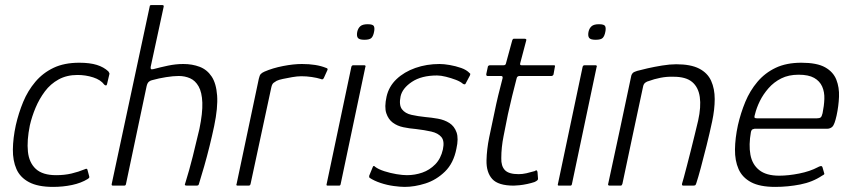

<svg xmlns="http://www.w3.org/2000/svg" viewBox="-20 -728 3330 753"><path d="M188 5Q129 5 94 -13.5Q59 -32 44.5 -65Q30 -98 30.5 -142Q31 -186 42 -237Q53 -285 71 -328.5Q89 -372 118.5 -407Q148 -442 190 -462Q232 -482 291 -482Q332 -482 359.5 -473.5Q387 -465 405 -448Q408 -443 409 -441Q410 -439 408 -433L400 -399Q399 -393 395.5 -393Q392 -393 389 -396Q375 -415 345.5 -424.5Q316 -434 284 -434Q242 -434 210 -416.5Q178 -399 156 -369.5Q134 -340 119.5 -305.5Q105 -271 97 -236Q85 -177 89.5 -133.5Q94 -90 120.5 -65.5Q147 -41 200 -41Q233 -41 260.5 -47.5Q288 -54 312 -64Q322 -69 323 -62L330 -36Q331 -32 329 -30Q327 -28 324 -26Q298 -10 262.5 -2.5Q227 5 188 5Z M418 -6Q455 -180 492.5 -354Q530 -528 567 -702Q567 -708 573 -708Q584 -708 595 -708Q606 -708 617 -708Q623 -708 622 -702Q609 -643 596.5 -584Q584 -525 571 -466Q570 -460 572 -457.5Q574 -455 582 -457Q608 -464 638.5 -470.5Q669 -477 699 -477Q734 -477 763 -466Q792 -455 810 -428Q828 -401 831.5 -353.5Q835 -306 820 -234Q812 -196 802 -155.5Q792 -115 781 -76.5Q770 -38 760 -6Q759 -2 756.5 -1Q754 0 748 0Q739 0 730.5 0Q722 0 714 0Q707 0 705.5 -2Q704 -4 707 -11Q722 -59 736 -114.5Q750 -170 762 -222Q775 -285 773.5 -325.5Q772 -366 759 -389Q746 -412 725.5 -421Q705 -430 681 -430Q660 -430 631.5 -425.5Q603 -421 578 -414Q571 -413 564.5 -408Q558 -403 555 -390L474 -6Q473 0 467 0H423Q417 0 418 -6Z M1164 -477Q1221 -477 1258 -462Q1262 -461 1264 -459Q1266 -457 1264 -453L1250 -422Q1248 -418 1245 -417Q1242 -416 1239 -418Q1223 -423 1202.5 -426Q1182 -429 1162 -429Q1146 -429 1126 -425.5Q1106 -422 1089.5 -418.5Q1073 -415 1065 -411Q1060 -408 1053.5 -403.5Q1047 -399 1044 -385L963 -8Q962 -3 960 -1.5Q958 0 954 0H912Q909 0 907.5 -1.5Q906 -3 908 -7L995 -419Q998 -433 1003 -438Q1008 -443 1017 -447Q1049 -461 1090 -469Q1131 -477 1164 -477Z M1447 -603Q1444 -587 1437 -579.5Q1430 -572 1409 -572Q1389 -572 1383.5 -579.5Q1378 -587 1381 -603Q1384 -617 1393 -625Q1402 -633 1422 -633Q1443 -633 1446.5 -625Q1450 -617 1447 -603ZM1316 -6Q1315 0 1310 0H1265Q1259 0 1261 -6L1358 -466Q1360 -472 1365 -472H1410Q1411 -472 1413 -470.5Q1415 -469 1413 -466Z M1442 -73Q1443 -77 1446 -77Q1449 -77 1451 -74Q1464 -64 1487.5 -56.5Q1511 -49 1535 -45Q1559 -41 1576 -41Q1607 -41 1636 -51Q1665 -61 1687 -83.5Q1709 -106 1717 -142Q1724 -175 1711 -190.5Q1698 -206 1671.5 -212Q1645 -218 1611 -222Q1586 -224 1562 -229Q1538 -234 1520.5 -247Q1503 -260 1495 -284Q1487 -308 1496 -349Q1505 -389 1535 -417.5Q1565 -446 1609 -461.5Q1653 -477 1704 -477Q1721 -477 1744 -473Q1767 -469 1788.5 -461.5Q1810 -454 1822 -441Q1825 -439 1824.5 -437.5Q1824 -436 1823 -432L1806 -400Q1804 -395 1796 -399Q1786 -408 1767.5 -415Q1749 -422 1729 -427Q1709 -432 1694 -432Q1633 -432 1595.5 -407Q1558 -382 1551 -350Q1544 -316 1556.5 -299.5Q1569 -283 1594 -277.5Q1619 -272 1648 -269Q1672 -267 1697.5 -262.5Q1723 -258 1742.5 -245.5Q1762 -233 1770.5 -209Q1779 -185 1770 -145Q1759 -88 1725 -55Q1691 -22 1648.5 -8.5Q1606 5 1567 5Q1550 5 1524 1.5Q1498 -2 1472.5 -10.5Q1447 -19 1429 -31Q1427 -35 1428 -39Z M1995 0Q1934 0 1910.5 -26Q1887 -52 1888 -99Q1889 -142 1898.5 -189Q1908 -236 1919 -286Q1926 -321 1934 -354Q1942 -387 1951 -421Q1953 -430 1945 -430H1892Q1889 -430 1888 -432Q1887 -434 1887 -437L1893 -465Q1893 -468 1895.5 -470Q1898 -472 1901 -472H1954Q1959 -472 1961.5 -474Q1964 -476 1965 -482L1989 -570Q1991 -576 1995 -576H2038Q2041 -576 2043 -574.5Q2045 -573 2044 -570L2021 -483Q2019 -477 2020 -474.5Q2021 -472 2026 -472H2152Q2156 -472 2156.5 -470.5Q2157 -469 2156 -465L2151 -437Q2151 -435 2148.5 -432.5Q2146 -430 2143 -430H2017Q2014 -430 2010.5 -428Q2007 -426 2006 -420Q1997 -386 1988.5 -351Q1980 -316 1972 -280Q1964 -239 1955 -194.5Q1946 -150 1946 -108Q1945 -77 1960 -61Q1975 -45 2014 -45Q2029 -45 2044.5 -48.5Q2060 -52 2077 -57Q2083 -61 2084.5 -60Q2086 -59 2088 -54L2090 -28Q2092 -21 2076 -14Q2064 -10 2048 -6.5Q2032 -3 2017 -1.5Q2002 0 1995 0Z M2354 -603Q2351 -587 2344 -579.5Q2337 -572 2316 -572Q2296 -572 2290.5 -579.5Q2285 -587 2288 -603Q2291 -617 2300 -625Q2309 -633 2329 -633Q2350 -633 2353.5 -625Q2357 -617 2354 -603ZM2223 -6Q2222 0 2217 0H2172Q2166 0 2168 -6L2265 -466Q2267 -472 2272 -472H2317Q2318 -472 2320 -470.5Q2322 -469 2320 -466Z M2371 0Q2368 0 2366 -1.5Q2364 -3 2365 -6Q2388 -113 2411 -219.5Q2434 -326 2456 -432Q2458 -438 2462 -442Q2466 -446 2479 -450Q2493 -454 2519.5 -460Q2546 -466 2576.5 -471Q2607 -476 2632 -476Q2689 -476 2722 -459Q2755 -442 2769 -411Q2783 -380 2783 -339.5Q2783 -299 2773 -252Q2763 -205 2751 -157Q2739 -109 2728.5 -70Q2718 -31 2711 -10Q2709 -3 2706.5 -1.5Q2704 0 2697 0H2660Q2653 0 2655 -8Q2657 -14 2662 -32.5Q2667 -51 2674 -78Q2681 -105 2689 -136.5Q2697 -168 2704.5 -199Q2712 -230 2718 -255Q2730 -309 2724.5 -347.5Q2719 -386 2694.5 -406.5Q2670 -427 2622 -427Q2596 -428 2570.5 -423Q2545 -418 2524 -410Q2518 -409 2511 -404Q2504 -399 2502 -388Q2482 -294 2461.5 -198.5Q2441 -103 2421 -7Q2420 -4 2418.5 -2Q2417 0 2414 0Z M2874 -237Q2885 -285 2903 -328.5Q2921 -372 2950.5 -407Q2980 -442 3022 -462Q3064 -482 3123 -482Q3184 -482 3216 -464Q3248 -446 3260 -415.5Q3272 -385 3270.5 -348.5Q3269 -312 3261 -275Q3253 -239 3244.5 -231Q3236 -223 3223 -223H2939Q2937 -223 2932 -221Q2927 -219 2925 -210Q2916 -160 2923 -121.5Q2930 -83 2957.5 -61Q2985 -39 3036 -39Q3072 -39 3114.5 -47.5Q3157 -56 3187 -72Q3192 -75 3198 -76.5Q3204 -78 3206 -71L3212 -50Q3214 -46 3212 -44Q3210 -42 3204 -39Q3167 -14 3118.5 -4.5Q3070 5 3020 5Q2960 5 2925.5 -13.5Q2891 -32 2876.5 -65Q2862 -98 2862.5 -142Q2863 -186 2874 -237ZM3206 -284Q3212 -313 3213 -340Q3214 -367 3204.5 -388.5Q3195 -410 3173 -422.5Q3151 -435 3112 -435Q3073 -435 3044 -420.5Q3015 -406 2994 -382Q2973 -358 2960 -331.5Q2947 -305 2941 -280Q2938 -271 2939 -267.5Q2940 -264 2948 -264Q3007 -264 3065.5 -264Q3124 -264 3184 -264Q3194 -264 3198.5 -267.5Q3203 -271 3206 -284Z"/></svg>

Font: Glory Thin Light
Style: Italic
Weight: 300
Italic angle: -12°
Version: Version 1.011